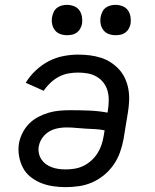

<svg xmlns="http://www.w3.org/2000/svg" viewBox="-20 -763 640 791"><path d="M250 8Q224 8 197.5 4Q171 0 148 -9.5Q125 -19 105.5 -34.5Q86 -50 74.5 -72Q63 -94 58.5 -120Q54 -146 58 -172Q62 -194 72.5 -215Q83 -236 99.5 -253Q116 -270 137 -281Q158 -292 180 -298.5Q202 -305 224.5 -307Q247 -309 269 -309Q307 -309 346.5 -307.5Q386 -306 423 -299L425 -312Q428 -332 428 -352Q428 -372 422.5 -390.5Q417 -409 405.5 -423.5Q394 -438 377.5 -447.5Q361 -457 341.5 -460.5Q322 -464 302 -464Q282 -464 262 -460.5Q242 -457 223 -447Q204 -437 188 -422Q172 -407 160 -389L86 -422Q103 -450 127.5 -473Q152 -496 181 -511Q210 -526 241 -532Q272 -538 302 -538Q327 -538 350.5 -535Q374 -532 396 -525Q418 -518 437 -505.5Q456 -493 471 -476.5Q486 -460 495.5 -439Q505 -418 509 -395Q513 -372 512 -348Q511 -324 507 -300L489 -190Q484 -163 474.5 -136Q465 -109 448.5 -85Q432 -61 409 -42Q386 -23 359.5 -11.5Q333 0 305 4Q277 8 250 8ZM250 -65Q268 -65 287 -68Q306 -71 323.5 -79.5Q341 -88 356 -101.5Q371 -115 381.5 -131.5Q392 -148 398 -166Q404 -184 407 -202L411 -226Q392 -230 372.5 -231Q353 -232 333.5 -233Q314 -234 294 -236Q274 -238 255 -238Q243 -238 230.5 -236.5Q218 -235 206 -231.5Q194 -228 183 -221.5Q172 -215 163 -205.5Q154 -196 148 -184.5Q142 -173 140 -161Q137 -147 140 -132.5Q143 -118 150.5 -106.5Q158 -95 169 -87Q180 -79 193.5 -74Q207 -69 221.5 -67Q236 -65 250 -65ZM456 -618Q441 -618 427.5 -623Q414 -628 405.5 -639.5Q397 -651 394.5 -665.5Q392 -680 395 -695Q397 -705 402 -715Q407 -725 416 -731.5Q425 -738 435.5 -740.5Q446 -743 456 -743Q471 -743 485 -737.5Q499 -732 507 -720.5Q515 -709 517.5 -694.5Q520 -680 518 -665Q516 -655 510.5 -645Q505 -635 496 -628.5Q487 -622 476.5 -620Q466 -618 456 -618ZM256 -618Q241 -618 227.5 -623Q214 -628 205.5 -639.5Q197 -651 194.5 -665.5Q192 -680 195 -695Q197 -705 202 -715Q207 -725 216 -731.5Q225 -738 235.5 -740.5Q246 -743 256 -743Q271 -743 285 -737.5Q299 -732 307 -720.5Q315 -709 317.5 -694.5Q320 -680 318 -665Q316 -655 310.5 -645Q305 -635 296 -628.5Q287 -622 276.5 -620Q266 -618 256 -618Z"/></svg>

Font: Iosevka Slab Extended
Style: Italic
Weight: 400
Width: 7
Italic angle: -9°
Monospace: yes
Designer: Belleve Invis
Foundry: Belleve Invis
Version: Version 11.1.0; ttfautohint (v1.8.3)